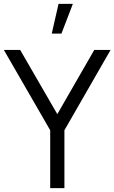

<svg xmlns="http://www.w3.org/2000/svg" viewBox="-20 -980 596 1000"><path d="M285 -960 249.5 -805H300L359.5 -960ZM241.5 0H315.5V-301.5L556 -720H471L278.5 -385.5L85 -720H0L241.5 -301.5Z"/></svg>

Font: Hauora
Style: Regular
Weight: 400
Designer: Mikhail Sharanda
Foundry: WCYS & Co.
Version: Version 1.010